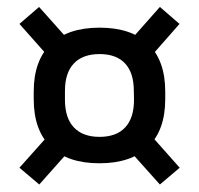

<svg xmlns="http://www.w3.org/2000/svg" viewBox="-20 -576 558 538"><path d="M258.5 -118.5Q169 -118.5 121.8 -165Q74.5 -211.5 74.5 -298V-319.5Q74.5 -406 122 -452.2Q169.5 -498.5 259 -498.5Q348.5 -498.5 395.8 -452.2Q443 -406 443 -319.5V-298Q443 -211.5 395.5 -165Q348 -118.5 258.5 -118.5ZM259 -192.5Q306 -192.5 330.8 -219Q355.5 -245.5 355.5 -296.5L355 -321Q355 -372 330.5 -398.2Q306 -424.5 259 -424.5Q212 -424.5 187 -398.2Q162 -372 162 -321V-296.5Q162 -245.5 187 -219Q212 -192.5 259 -192.5ZM389.5 -212 483.5 -106 428 -59 335 -163ZM182.5 -163 90 -59 34.5 -106 130 -213ZM124.5 -407.5 34.5 -509 89.5 -556.5 181 -454ZM335 -451.5 428 -556.5 483 -509 389 -402Z"/></svg>

Font: Anek Bangla Medium Medium
Style: Regular
Weight: 500
Version: Version 1.003